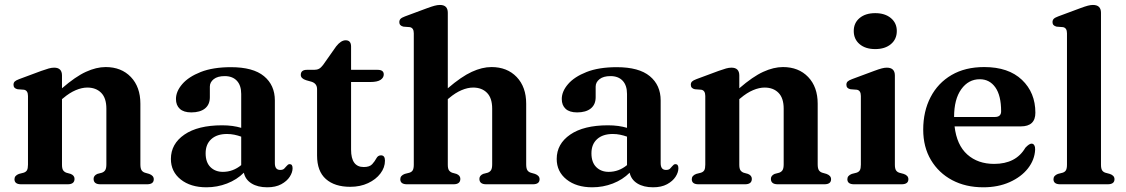

<svg xmlns="http://www.w3.org/2000/svg" viewBox="-20 -764 4668 796"><path d="M237 -451V-398Q293 -446.5 336.2 -466.2Q379.5 -486 418 -486Q483 -486 522.5 -444.8Q562 -403.5 562 -334V-83Q562 -66 566.8 -58.5Q571.5 -51 581 -48L598.5 -43Q617.5 -36 617.5 -21Q617.5 0 589.5 0H396.5Q368 0 368 -22.5Q368 -36 383.5 -43L402.5 -48Q412 -51.5 416.5 -59Q421 -66.5 421 -83V-313.5Q421 -357.5 399.5 -379.2Q378 -401 342 -401Q319.5 -401 294 -390.2Q268.5 -379.5 242 -357L237 -353V-81.5Q237 -65.5 241.5 -58.5Q246 -51.5 255 -48L273 -43Q289 -36.5 289 -22.5Q289 0 260.5 0H68Q40 0 40 -21Q40 -36 58.5 -43L78 -48Q87.5 -51 91.8 -58.2Q96 -65.5 96 -81.5V-366Q96 -389 79.5 -392L53 -394Q36 -397.5 36 -412.5Q36 -421 41 -426Q46 -431 59.5 -436L151 -470Q170.5 -477 182.2 -480.2Q194 -483.5 204.5 -483.5Q237 -483.5 237 -451Z M688.5 -105Q688.5 -167.5 744.5 -206Q800.5 -244.5 901 -244.5Q923.5 -244.5 943.5 -241.8Q963.5 -239 980 -234V-374.5Q980 -410 962 -429.2Q944 -448.5 911.5 -448.5Q882 -448.5 866 -435.8Q850 -423 850 -405V-361Q850 -330.5 829.8 -314.2Q809.5 -298 773 -298Q741.5 -298 725.5 -312.8Q709.5 -327.5 709.5 -353.5Q709.5 -385 735.5 -415.2Q761.5 -445.5 812.2 -465.5Q863 -485.5 937.5 -485.5Q1029.5 -485.5 1074.5 -448.2Q1119.5 -411 1119.5 -347.5V-87.5Q1119.5 -59.5 1141.5 -59.5Q1153 -59.5 1158.2 -64.8Q1163.5 -70 1167.5 -75Q1170.5 -78.5 1173.5 -81Q1176.5 -83.5 1181 -83.5Q1193 -83.5 1193 -66.5Q1193 -49.5 1181.2 -31.2Q1169.5 -13 1146 -0.2Q1122.5 12.5 1088 12.5Q1048.5 12.5 1022.8 -3.5Q997 -19.5 991 -48Q962 -19 921.2 -3.2Q880.5 12.5 836 12.5Q770 12.5 729.2 -20Q688.5 -52.5 688.5 -105ZM832.5 -128.5Q832.5 -91 852.5 -71.2Q872.5 -51.5 904 -51.5Q946 -51.5 980 -79.5V-197.5Q966 -202.5 951.5 -205.5Q937 -208.5 921 -208.5Q879.5 -208.5 856 -187.2Q832.5 -166 832.5 -128.5Z M1272 -425 1249 -431.5Q1227 -438.5 1227 -453.5Q1227 -474.5 1252.5 -474.5H1282.5Q1294.5 -474.5 1302.8 -479Q1311 -483.5 1320 -495.5L1373.5 -571.5Q1393.5 -597 1413 -597Q1435.5 -597 1435.5 -571V-474.5H1545.5Q1571 -474.5 1571 -455.5Q1571 -442 1557.8 -433Q1544.5 -424 1515 -424H1435.5V-143.5Q1435.5 -71.5 1488 -71.5Q1512.5 -71.5 1523.2 -83.5Q1534 -95.5 1540.5 -107.8Q1547 -120 1559.5 -120Q1576 -120 1576 -98Q1576 -69.5 1557.2 -44.8Q1538.5 -20 1506 -4.8Q1473.5 10.5 1432 10.5Q1367.5 10.5 1331 -21.8Q1294.5 -54 1294.5 -119.5V-394.5Q1294.5 -417.5 1272 -425Z M1836.5 -711V-398Q1893 -446.5 1936 -466.2Q1979 -486 2017.5 -486Q2082.5 -486 2122 -444.8Q2161.5 -403.5 2161.5 -334V-83Q2161.5 -66 2166.2 -58.5Q2171 -51 2180.5 -48L2198 -43Q2217 -36 2217 -21Q2217 0 2189 0H1996Q1967.5 0 1967.5 -22.5Q1967.5 -36 1983 -43L2002 -48Q2011.5 -51.5 2016 -59Q2020.5 -66.5 2020.5 -83V-313.5Q2020.5 -357.5 1999 -379.2Q1977.5 -401 1941.5 -401Q1919 -401 1893.5 -390.2Q1868 -379.5 1841.5 -357L1836.5 -353V-81.5Q1836.5 -65.5 1841 -58.5Q1845.5 -51.5 1854.5 -48L1872.5 -43Q1888.5 -36.5 1888.5 -22.5Q1888.5 0 1860 0H1667.5Q1639.5 0 1639.5 -21Q1639.5 -36 1658 -43L1677.5 -48Q1687 -51 1691.2 -58.2Q1695.5 -65.5 1695.5 -81.5V-626Q1695.5 -648.5 1679 -651.5L1652.5 -653.5Q1635.5 -657.5 1635.5 -672Q1635.5 -680.5 1640.5 -685.8Q1645.5 -691 1659 -696L1750.5 -730Q1769.5 -737 1781.5 -740.2Q1793.5 -743.5 1804 -743.5Q1836.5 -743.5 1836.5 -711Z M2288 -105Q2288 -167.5 2344 -206Q2400 -244.5 2500.5 -244.5Q2523 -244.5 2543 -241.8Q2563 -239 2579.5 -234V-374.5Q2579.5 -410 2561.5 -429.2Q2543.5 -448.5 2511 -448.5Q2481.5 -448.5 2465.5 -435.8Q2449.5 -423 2449.5 -405V-361Q2449.5 -330.5 2429.2 -314.2Q2409 -298 2372.5 -298Q2341 -298 2325 -312.8Q2309 -327.5 2309 -353.5Q2309 -385 2335 -415.2Q2361 -445.5 2411.8 -465.5Q2462.5 -485.5 2537 -485.5Q2629 -485.5 2674 -448.2Q2719 -411 2719 -347.5V-87.5Q2719 -59.5 2741 -59.5Q2752.5 -59.5 2757.8 -64.8Q2763 -70 2767 -75Q2770 -78.5 2773 -81Q2776 -83.5 2780.5 -83.5Q2792.5 -83.5 2792.5 -66.5Q2792.5 -49.5 2780.8 -31.2Q2769 -13 2745.5 -0.2Q2722 12.5 2687.5 12.5Q2648 12.5 2622.2 -3.5Q2596.5 -19.5 2590.5 -48Q2561.5 -19 2520.8 -3.2Q2480 12.5 2435.5 12.5Q2369.5 12.5 2328.8 -20Q2288 -52.5 2288 -105ZM2432 -128.5Q2432 -91 2452 -71.2Q2472 -51.5 2503.5 -51.5Q2545.5 -51.5 2579.5 -79.5V-197.5Q2565.5 -202.5 2551 -205.5Q2536.5 -208.5 2520.5 -208.5Q2479 -208.5 2455.5 -187.2Q2432 -166 2432 -128.5Z M3045 -451V-398Q3101 -446.5 3144.2 -466.2Q3187.5 -486 3226 -486Q3291 -486 3330.5 -444.8Q3370 -403.5 3370 -334V-83Q3370 -66 3374.8 -58.5Q3379.5 -51 3389 -48L3406.5 -43Q3425.5 -36 3425.5 -21Q3425.5 0 3397.5 0H3204.5Q3176 0 3176 -22.5Q3176 -36 3191.5 -43L3210.5 -48Q3220 -51.5 3224.5 -59Q3229 -66.5 3229 -83V-313.5Q3229 -357.5 3207.5 -379.2Q3186 -401 3150 -401Q3127.5 -401 3102 -390.2Q3076.5 -379.5 3050 -357L3045 -353V-81.5Q3045 -65.5 3049.5 -58.5Q3054 -51.5 3063 -48L3081 -43Q3097 -36.5 3097 -22.5Q3097 0 3068.5 0H2876Q2848 0 2848 -21Q2848 -36 2866.5 -43L2886 -48Q2895.5 -51 2899.8 -58.2Q2904 -65.5 2904 -81.5V-366Q2904 -389 2887.5 -392L2861 -394Q2844 -397.5 2844 -412.5Q2844 -421 2849 -426Q2854 -431 2867.5 -436L2959 -470Q2978.5 -477 2990.2 -480.2Q3002 -483.5 3012.5 -483.5Q3045 -483.5 3045 -451Z M3608.5 -560.5Q3568 -560.5 3543.8 -581Q3519.5 -601.5 3519.5 -635.5Q3519.5 -669 3543.8 -689.2Q3568 -709.5 3608.5 -709.5Q3649 -709.5 3673.5 -689Q3698 -668.5 3698 -635.5Q3698 -601.5 3673.5 -581Q3649 -560.5 3608.5 -560.5ZM3690 -451V-81.5Q3690 -65.5 3694.5 -58.2Q3699 -51 3708 -48L3726.5 -43Q3746 -36.5 3746 -21Q3746 0 3717.5 0H3521Q3493 0 3493 -21Q3493 -36 3511.5 -43L3531 -48Q3540.5 -51 3544.8 -58.2Q3549 -65.5 3549 -81.5V-366Q3549 -389 3532.5 -392L3506 -394Q3489 -397.5 3489 -412.5Q3489 -421 3494 -426Q3499 -431 3512.5 -436L3604 -470Q3624 -477.5 3635.8 -480.5Q3647.5 -483.5 3656.5 -483.5Q3690 -483.5 3690 -451Z M4272.5 -296.5Q4272.5 -240 4212 -240H3937.5Q3946.5 -162.5 3990.2 -123.5Q4034 -84.5 4101.5 -84.5Q4192 -84.5 4231 -151.5Q4247 -168.5 4256.5 -168.5Q4264.5 -168.5 4268.2 -161.2Q4272 -154 4271.5 -143.5Q4269.5 -101.5 4241.8 -66Q4214 -30.5 4166 -9Q4118 12.5 4056.5 12.5Q3983.5 12.5 3927.5 -17.2Q3871.5 -47 3839.5 -100.8Q3807.5 -154.5 3807.5 -226.5Q3807.5 -302.5 3838 -361.2Q3868.5 -420 3925 -453Q3981.5 -486 4060.5 -486Q4161 -486 4216.8 -433Q4272.5 -380 4272.5 -296.5ZM4042 -435.5Q3995 -435.5 3965.2 -394Q3935.5 -352.5 3935.5 -279H4104.5Q4130.5 -279 4130.5 -302.5Q4130.5 -368 4106.5 -401.8Q4082.5 -435.5 4042 -435.5Z M4544.5 -711V-81.5Q4544.5 -65.5 4549 -58.2Q4553.5 -51 4562.5 -48L4581 -43Q4600.5 -36.5 4600.5 -21Q4600.5 0 4572 0H4375.5Q4347.5 0 4347.5 -21Q4347.5 -36 4366 -43L4385.5 -48Q4395 -51 4399.2 -58.2Q4403.5 -65.5 4403.5 -81.5V-626Q4403.5 -648.5 4387 -651.5L4360.5 -653.5Q4343.5 -657.5 4343.5 -672Q4343.5 -680.5 4348.5 -685.8Q4353.5 -691 4367 -696L4458.5 -730Q4478.5 -737.5 4490.2 -740.5Q4502 -743.5 4511 -743.5Q4544.5 -743.5 4544.5 -711Z"/></svg>

Font: Fraunces 9pt S000 SemiBold
Style: Regular
Weight: 600
Version: Version 1.000; ttfautohint (v1.8.3)